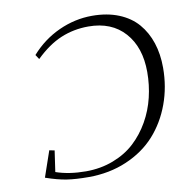

<svg xmlns="http://www.w3.org/2000/svg" viewBox="-80 -788 839 872"><g transform="rotate(-10 339.0 -351.5)"><path d="M63 -23.9 104 -143.1 127.9 -138.2 113.8 -41Q174.8 -20 252 -20Q320.3 -20 378.7 -42.5Q437 -64.9 478 -103Q519 -141.1 547.9 -191.9Q576.7 -242.7 590.3 -299.6Q604 -356.4 604 -416Q604 -530.3 543.5 -598.1Q482.9 -666 376 -666Q308.1 -666 248.8 -641.1Q189.5 -616.2 130.9 -559.1L117.2 -580.1Q172.9 -643.1 247.3 -677Q321.8 -710.9 400.9 -710.9Q470.2 -710.9 523.7 -689.2Q577.1 -667.5 610.6 -628.7Q644 -589.8 661.1 -537.8Q678.2 -485.8 678.2 -422.9Q678.2 -334.5 649.4 -256.1Q620.6 -177.7 567.9 -119.1Q515.1 -60.5 435.3 -26.4Q355.5 7.8 259.8 7.8Q200.7 7.8 159.2 1.5Q117.7 -4.9 63 -23.9Z"/></g></svg>

Font: Dehuti
Style: Italic
Weight: 400
Version: Version 1.2